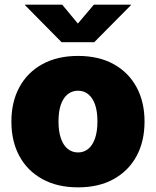

<svg xmlns="http://www.w3.org/2000/svg" viewBox="-20 -784 661 814"><path d="M311 10.3Q223.1 10.3 159.7 -24.7Q96.2 -59.6 62.3 -122.1Q28.3 -184.6 28.3 -268.6Q28.3 -352.1 62.3 -414.6Q96.2 -477.1 159.7 -512Q223.1 -546.9 311 -546.9Q398.9 -546.9 461.9 -512Q524.9 -477.1 558.8 -414.6Q592.8 -352.1 592.8 -268.6Q592.8 -184.6 558.8 -122.1Q524.9 -59.6 461.9 -24.7Q398.9 10.3 311 10.3ZM311 -137.7Q335.9 -137.7 354.5 -153.1Q373 -168.5 383.1 -198Q393.1 -227.5 393.1 -269Q393.1 -311.5 383.1 -340.3Q373 -369.1 354.5 -384.3Q335.9 -399.4 311 -399.4Q285.6 -399.4 266.8 -384.3Q248 -369.1 238 -340.3Q228 -311.5 228 -269Q228 -227.5 238 -198Q248 -168.5 266.8 -153.1Q285.6 -137.7 311 -137.7ZM243.7 -764.2 310.1 -684.1 377.9 -764.2H534.7V-761.7L379.4 -605H241.2L86.4 -761.7V-764.2Z"/></svg>

Font: Inter 18pt Black
Style: Regular
Weight: 900
Designer: Rasmus Andersson
Foundry: rsms
Version: Version 4.001;git-66647c0bb